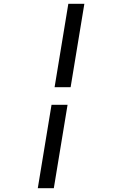

<svg xmlns="http://www.w3.org/2000/svg" viewBox="-20 -843 640 1006"><path d="M266 -386 338 -823H422L350 -386ZM178 143 250 -294H334L262 143Z"/></svg>

Font: Iosevka Aile
Style: Italic
Weight: 400
Italic angle: -9°
Designer: Belleve Invis
Foundry: Belleve Invis
Version: Version 28.0.1; ttfautohint (v1.8.4)